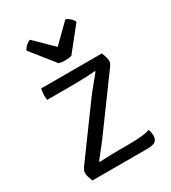

<svg xmlns="http://www.w3.org/2000/svg" viewBox="-176 -804 796 894"><g transform="rotate(-30 222.0 -356.5)"><path d="M241.5 -334.5Q258 -357 279.2 -382.5Q300.5 -408 320 -432.5L317 -435.5Q305 -434 280.8 -432.8Q256.5 -431.5 229 -431Q201.5 -430.5 179.5 -430.5H59Q57.5 -436.5 57.2 -444Q57 -451.5 57 -455.5Q57 -461 58 -471Q59 -481 61 -490.5H387.5Q394.5 -472 397.2 -461.8Q400 -451.5 400 -443.5Q400 -437 397 -430Q394 -423 387.5 -414.5L203 -162.5Q186 -138.5 164 -111Q142 -83.5 124.5 -61L127.5 -58Q153.5 -59.5 181.2 -60.2Q209 -61 227 -61H282Q322 -61 351.2 -63.8Q380.5 -66.5 398 -73.5Q401 -65.5 402.8 -56Q404.5 -46.5 404.5 -38Q404.5 -20 393 -10Q381.5 0 349.5 0H53.5Q46.5 -19 43.8 -28.2Q41 -37.5 41 -46Q41 -52.5 43.8 -60Q46.5 -67.5 53.5 -77.5ZM190.5 -551.5 90 -677.5Q96.5 -690.5 107.8 -700.2Q119 -710 129.5 -713L224.5 -619.5L319.5 -713Q330 -710 341.2 -700.2Q352.5 -690.5 359 -677.5L258.5 -551.5Q244 -547.5 224.5 -547.5Q205 -547.5 190.5 -551.5Z"/></g></svg>

Font: Signika Light Light
Style: Regular
Weight: 300
Version: Version 2.001